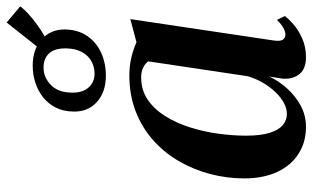

<svg xmlns="http://www.w3.org/2000/svg" viewBox="-206 -748 964 593"><g transform="rotate(-90 276.5 -452.0)"><path d="M447.5 -89.5Q444.5 -68.5 450 -60.8Q455.5 -53 465.5 -53Q475 -53 486.2 -59.2Q497.5 -65.5 511 -79L523 -55Q514.5 -43 496.5 -27.5Q478.5 -12 453 -0.8Q427.5 10.5 395.5 10.5Q360 10.5 343.8 -9.5Q327.5 -29.5 329.5 -61.5L336 -102.5Q323 -74.5 300.2 -48.8Q277.5 -23 247 -6.2Q216.5 10.5 180.5 10.5Q133.5 10.5 97.5 -12.5Q61.5 -35.5 41.5 -78.2Q21.5 -121 21.5 -180.5Q21.5 -233.5 35 -285Q48.5 -336.5 74.5 -381.5Q100.5 -426.5 139 -461Q177.5 -495.5 228 -515.2Q278.5 -535 340 -535Q368.5 -535 394.8 -528.8Q421 -522.5 442 -513L513.5 -532ZM383 -476.5Q376.5 -486 364 -492.2Q351.5 -498.5 333 -498.5Q294.5 -498.5 265 -478.5Q235.5 -458.5 214.2 -424.8Q193 -391 179.5 -348.8Q166 -306.5 159.8 -261.5Q153.5 -216.5 153.5 -174.5Q153.5 -129.5 162.2 -101.8Q171 -74 186 -61.2Q201 -48.5 220.5 -48.5Q238 -48.5 255.2 -58Q272.5 -67.5 288.2 -84Q304 -100.5 316.8 -122.2Q329.5 -144 337 -169ZM338.5 -607.5Q288 -607.5 257.2 -635.5Q226.5 -663.5 228 -708.5Q228.5 -739.5 240.5 -762.8Q252.5 -786 272.5 -801.8Q292.5 -817.5 317.8 -825.5Q343 -833.5 370 -833.5Q420.5 -833.5 451.5 -805.2Q482.5 -777 481.5 -732.5Q480.5 -693 461.2 -665Q442 -637 409.8 -622.2Q377.5 -607.5 338.5 -607.5ZM345 -642.5Q367 -642.5 384.5 -652.8Q402 -663 412.2 -682.5Q422.5 -702 423 -729Q424 -764.5 408.2 -782.2Q392.5 -800 364 -800Q334 -800 310.5 -777.8Q287 -755.5 286.5 -713.5Q285.5 -680 302 -661.2Q318.5 -642.5 345 -642.5ZM426 -778.5 408 -794 503 -914 553 -872Q544.5 -860.5 529.8 -847Q515 -833.5 497.5 -820.8Q480 -808 462.5 -797.8Q445 -787.5 430.5 -781Z"/></g></svg>

Font: Merriweather 96pt SemiBold
Style: Italic
Weight: 600
Italic angle: -7.8°
Version: Version 2.101